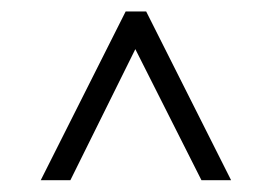

<svg xmlns="http://www.w3.org/2000/svg" viewBox="-20 -758 466 329"><path d="M49.8 -449.2 195.3 -738.3H230.5L376 -449.2H325.2L211.9 -673.8L100.6 -449.2Z"/></svg>

Font: Post No Bills Colombo
Style: Regular
Weight: 400
Designer: Kosala Senevirathne, Siva Puranthara, Lasantha Premarathna, Tharique Azeez
Foundry: Mooniak
Version: Version 1.220 ; ttfautohint (v1.6)